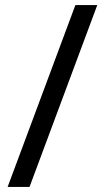

<svg xmlns="http://www.w3.org/2000/svg" viewBox="-20 -734 412 754"><path d="M362 -714 96 0H10L276 -714Z"/></svg>

Font: eng115
Style: Regular
Weight: 400
Designer: Monotype Design Team
Foundry: Monotype Imaging Inc.
Version: Version 2.013